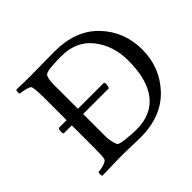

<svg xmlns="http://www.w3.org/2000/svg" viewBox="-152 -829 1018 1018"><g transform="rotate(-45 357.0 -320.0)"><path d="M367.2 2.9Q355.5 2.9 296.4 1Q237.3 -1 200.2 0L82 2.9Q79.1 0 79.1 -12.7Q79.1 -25.4 82 -25.4Q94.7 -25.4 119.6 -32.2Q144.5 -39.1 150.4 -49.3Q156.2 -59.6 156.2 -139.6V-300.8H96.7Q91.8 -300.8 91.8 -315.9Q91.8 -331.1 97.7 -339.8H156.2V-508.8Q156.2 -566.4 149.4 -592.8Q146.5 -600.6 120.6 -607.4Q94.7 -614.3 82 -614.3Q78.1 -614.3 78.1 -626.5Q78.1 -638.7 82 -642.6Q132.8 -640.6 198.2 -640.6L368.2 -642.6Q527.3 -642.6 616.2 -548.8Q705.1 -455.1 705.1 -320.8Q705.1 -186.5 615.2 -91.8Q525.4 2.9 367.2 2.9ZM241.2 -300.8V-135.7Q241.2 -94.7 255.9 -61.5Q259.8 -51.8 308.1 -46.9Q356.4 -42 382.8 -42Q495.1 -42 553.2 -115.7Q611.3 -189.5 611.3 -332Q611.3 -442.4 550.3 -521Q489.3 -599.6 376 -599.6H371.1Q265.6 -599.6 253.4 -583Q241.2 -566.4 241.2 -522.5V-339.8H434.6Q440.4 -339.8 440.4 -327.1Q440.4 -314.5 434.6 -300.8Z"/></g></svg>

Font: CrimsonText-Roman
Style: Roman
Weight: 400
Version: Version 0.13